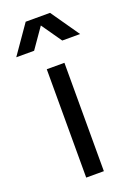

<svg xmlns="http://www.w3.org/2000/svg" viewBox="-184 -784 580 839"><g transform="rotate(-20 106.5 -365.0)"><path d="M65.4 0H147.5V-503.9H65.4ZM-42 -598.6H41L106.4 -692.4L171.9 -598.6H254.9L163.1 -730.5H49.8Z"/></g></svg>

Font: Wanted Sans
Style: Regular
Weight: 400
Designer: Original Design by Kil Hyung-jin and Kang Hanbin, Wanted Lab, Inc; Hangeul from Source Han Sans by Jang Soo-young and Ka
Foundry: Wanted Lab, Inc.
Version: Version 1.001;Glyphs 3.2 (3227)